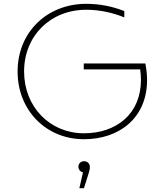

<svg xmlns="http://www.w3.org/2000/svg" viewBox="-20 -724 860 1004"><path d="M419 4C608 4 749 -111 749 -305C749 -333 746 -362 740 -392H418V-361H713C716 -342 717 -323 717 -306C717 -128 588 -27 419 -27C241 -27 106 -165 106 -350C106 -537 244 -673 431 -673C503 -673 571 -657 630 -633V-666C570 -690 503 -704 431 -704C226 -704 72 -556 72 -350C72 -148 220 4 419 4ZM395 260H419L443 184C447 171 450 160 450 148C450 134 439 119 420 119C402 119 390 132 390 148C390 162 400 175 414 177Z"/></svg>

Font: Chess Sans ExtraLight
Style: Regular
Weight: 275
Designer: Wolf Bōese
Foundry: Wolf Bōese
Version: Version 7.223;Glyphs 3.3 (3306)